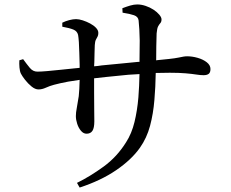

<svg xmlns="http://www.w3.org/2000/svg" viewBox="-20 -794 1040 863"><path d="M326 28Q385 -1 445.5 -45Q506 -89 547 -155Q572 -194 584.5 -245.5Q597 -297 602 -356Q606 -407 607 -461Q582 -460 557 -458Q505 -453 457 -448Q428 -445 403 -442V-379Q403 -336 403.5 -302Q404 -268 404 -249Q404 -219 395.5 -206Q387 -193 369 -193Q355 -193 344 -206Q333 -219 327 -237.5Q321 -256 321 -272Q321 -288 325 -308Q329 -328 334 -362Q337 -390 338 -435Q309 -431 286 -427Q249 -420 223 -413Q204 -408 186.5 -400Q169 -392 153 -392Q138 -392 121.5 -405.5Q105 -419 92 -436Q79 -453 74 -463Q69 -473 67.5 -490.5Q66 -508 67 -523L84 -528Q100 -506 114 -489Q128 -472 148 -472Q164 -472 192.5 -474.5Q221 -477 254 -480.5Q287 -484 317 -487Q328 -488 338 -489Q338 -496 338 -503Q337 -529 336.5 -556Q336 -583 334.5 -604.5Q333 -626 331 -637Q327 -654 310 -661Q293 -668 260 -674V-692Q274 -699 291 -703.5Q308 -708 322 -708Q335 -708 352 -702.5Q369 -697 385 -688.5Q401 -680 411.5 -669Q422 -658 422 -646Q422 -636 418.5 -629.5Q415 -623 411 -615.5Q407 -608 406 -591Q406 -579 405 -559Q404 -539 404 -515Q403 -505 403 -496Q419 -497 437 -500Q477 -504 520 -508Q563 -512 602 -516Q605 -516 607 -516Q608 -571 608 -612Q607 -667 603 -702Q601 -719 582.5 -725.5Q564 -732 531 -737L530 -757Q548 -764 565 -769Q582 -774 597 -774Q615 -774 634.5 -767.5Q654 -761 670 -750.5Q686 -740 696 -728Q706 -716 706 -707Q706 -696 701 -690.5Q696 -685 691 -676Q686 -667 684 -644Q683 -617 682.5 -585.5Q682 -554 682 -525Q681 -524 681 -523Q717 -526 740 -529Q767 -532 781.5 -535Q796 -538 804.5 -539.5Q813 -541 821 -541Q844 -541 868.5 -534Q893 -527 909.5 -514Q926 -501 926 -484Q926 -468 918 -462Q910 -456 895 -456Q881 -456 862 -459Q843 -462 814 -464.5Q785 -467 743 -467Q715 -467 680 -466Q679 -403 674 -345Q669 -283 654.5 -228.5Q640 -174 609 -130Q571 -76 502 -29Q433 18 338 49Z"/></svg>

Font: Noto Serif HK ExtraLight Medium
Style: Regular
Weight: 500
Version: Version 2.002-H1;hotconv 1.1.0;makeotfexe 2.6.0